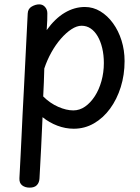

<svg xmlns="http://www.w3.org/2000/svg" viewBox="-20 -576 642 880"><path d="M116 284Q95 284 81.5 273.5Q68 263 69 241Q72 182 74.5 135Q77 88 79 43Q81 -2 83.5 -52.5Q86 -103 89.5 -166.5Q93 -230 97 -315Q101 -400 107 -514Q108 -536 125.5 -546Q143 -556 160 -556Q176 -556 186.5 -544Q197 -532 197 -515Q197 -499 196.5 -482.5Q196 -466 194 -438Q232 -491 276.5 -517.5Q321 -544 369 -544Q407 -544 440 -524Q473 -504 498 -469.5Q523 -435 537 -390.5Q551 -346 551 -296Q551 -233 533.5 -177Q516 -121 484.5 -78Q453 -35 410.5 -10.5Q368 14 318 14Q280 14 243 0Q206 -14 175 -39Q172 34 168.5 101.5Q165 169 161 242Q160 261 149 272.5Q138 284 116 284ZM316 -70Q345 -70 370 -87.5Q395 -105 414.5 -135Q434 -165 445 -204.5Q456 -244 456 -287Q456 -324 448.5 -355.5Q441 -387 427.5 -410Q414 -433 395.5 -445.5Q377 -458 354 -458Q332 -458 307.5 -442Q283 -426 259 -398.5Q235 -371 215.5 -336Q196 -301 183 -262Q182 -228 181 -198.5Q180 -169 178 -134Q209 -103 246.5 -86.5Q284 -70 316 -70Z"/></svg>

Font: Playpen Sans Thai
Style: Regular
Weight: 400
Designer: Sirin Gunkloy, Laura Meseguer, Veronika Burian, José Scaglione
Foundry: TypeTogether
Version: Version 2.000